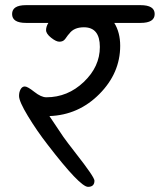

<svg xmlns="http://www.w3.org/2000/svg" viewBox="-20 -665 621 746"><path d="M81 -645H526Q581 -645 581 -610.5Q581 -576 526 -576H424Q447 -539 447 -487Q447 -381 366 -299.5Q285 -218 172 -214Q213 -152 226 -133.5Q239 -115 274 -70Q347 23 347 37Q347 61 322 61Q291 61 165 -103Q123 -157 88.5 -214Q54 -271 54 -292V-293Q54 -307 60 -318Q66 -329 76.5 -329Q87 -329 113.5 -308Q140 -287 160 -287Q243 -287 305.5 -346.5Q368 -406 368 -482.5Q368 -559 306 -559Q267 -559 249 -534Q244 -529 239 -521.5Q234 -514 230 -510Q223 -503 210.5 -503Q198 -503 178.5 -518.5Q159 -534 159 -548Q159 -562 168 -576H81Q27 -576 27 -610.5Q27 -645 81 -645Z"/></svg>

Font: Kalam
Style: Regular
Weight: 400
Designer: Lipi Raval (Devanagari and Latin), Jonny Pinhorn (Latin)
Foundry: Indian Type Foundry
Version: Version 2.001;PS 1.0;hotconv 1.0.79;makeotf.lib2.5.61930; tt